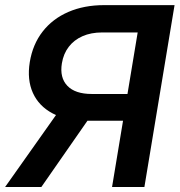

<svg xmlns="http://www.w3.org/2000/svg" viewBox="-38 -748 718 768"><path d="M410.2 0 512.7 -618.2H370.6Q326.2 -618.2 292.2 -603.3Q258.3 -588.4 237.1 -560.8Q215.8 -533.2 209.5 -494.6Q200.2 -437.5 231.4 -404.8Q262.7 -372.1 329.1 -372.1H524.9L507.3 -265.1H309.1Q227.5 -265.1 172.4 -294.4Q117.2 -323.7 93.5 -376.5Q69.8 -429.2 81.1 -499.5Q92.8 -570.8 132.6 -621.8Q172.4 -672.9 235.4 -700.2Q298.3 -727.5 378.9 -727.5H660.2L539.6 0ZM-17.6 0 214.8 -328.6H356L127.4 0Z"/></svg>

Font: Inter 28pt SemiBold
Style: Italic
Weight: 600
Italic angle: -9.3988°
Designer: Rasmus Andersson
Foundry: rsms
Version: Version 4.001;git-66647c0bb